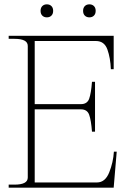

<svg xmlns="http://www.w3.org/2000/svg" viewBox="-20 -865 598 885"><path d="M167 -815Q167 -829 175 -837Q183 -845 196 -845Q209 -845 217 -837Q225 -829 225 -815Q225 -801 217 -793Q209 -785 196 -785Q183 -785 175 -793Q167 -801 167 -815ZM363 -815Q363 -829 371 -837Q379 -845 392 -845Q405 -845 413 -837Q421 -829 421 -815Q421 -801 413 -793Q405 -785 392 -785Q379 -785 371 -793Q363 -801 363 -815ZM518 -166 504 0H20V-14H47Q77 -14 92.5 -22Q108 -30 108 -47V-653Q108 -670 92.5 -678Q77 -686 47 -686H20V-700H504V-546H491Q489 -598 475 -637Q461 -676 422 -676H140V-385H353Q382 -385 391 -410Q400 -435 404 -488H418V-258H404Q400 -311 391 -336Q382 -361 353 -361H140V-24H427Q465 -24 483.5 -70.5Q502 -117 505 -166Z"/></svg>

Font: Taviraj Thin
Style: Regular
Weight: 100
Designer: Katatrad Team
Foundry: CadsonDemak
Version: Version 1.030